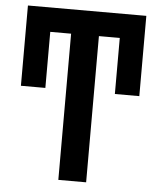

<svg xmlns="http://www.w3.org/2000/svg" viewBox="-54 -806 707 853"><g transform="rotate(5 300.0 -380.0)"><path d="M238 0V-652H145V-402H36V-760H564V-402H455V-652H362V0Z"/></g></svg>

Font: Noto Sans Mono SemiBold
Style: Regular
Weight: 600
Designer: Monotype Design Team
Foundry: Monotype Imaging Inc.
Version: Version 2.014; ttfautohint (v1.8.4.7-5d5b)